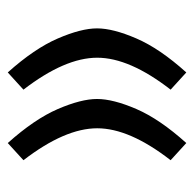

<svg xmlns="http://www.w3.org/2000/svg" viewBox="-23 -474 507 502"><g transform="rotate(90 231.0 -222.5)"><path d="M238.3 -222.2Q238.3 -264.2 264.6 -325.2Q291 -386.2 353.5 -455.6L398.4 -414.6Q314.9 -307.1 314.9 -222.7Q314.9 -138.2 398.4 -29.8L353.5 11.2Q291 -58.6 264.6 -119.6Q238.3 -180.7 238.3 -222.2ZM53.7 -222.2Q53.7 -264.2 80.1 -325.2Q106.4 -386.2 168.9 -455.6L213.9 -414.6Q130.4 -307.1 130.4 -222.7Q130.4 -138.2 213.9 -29.8L168.9 11.2Q106.4 -58.6 80.1 -119.6Q53.7 -180.7 53.7 -222.2Z"/></g></svg>

Font: Vazir FD-WOL
Style: FD-WOL
Weight: 400
Foundry: Based on Dejavu fonts, by Saber Rastikerdar
Version: Version 26.0.0